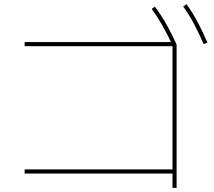

<svg xmlns="http://www.w3.org/2000/svg" viewBox="-20 -875 1040 935"><path d="M820 40V-30H100V-50H820V-650H100V-670H830L840 -658V40ZM822 -650Q796 -707 771.5 -750Q747 -793 719 -831L734 -843Q766 -800 791 -755.5Q816 -711 840 -658ZM972 -660Q947 -717 923.5 -761Q900 -805 872 -843L888 -855Q919 -812 943 -766.5Q967 -721 990 -668Z"/></svg>

Font: M PLUS 1 Code Thin
Style: Regular
Weight: 250
Designer: Coji Morishita
Foundry: UNDERFOREST DESIGN
Version: Version 1.002